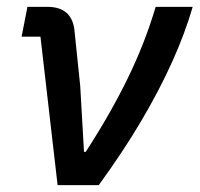

<svg xmlns="http://www.w3.org/2000/svg" viewBox="-20 -540 582 560"><path d="M268 0H148L98 -433H43L60 -520H118Q154 -520 173.5 -503Q193 -486 197 -453L214 -289L225 -97H230Q302 -208 352.5 -311.5Q403 -415 434 -520H542Q520 -444 483 -361.5Q446 -279 393 -189Q340 -99 268 0Z"/></svg>

Font: IBM Plex Sans Medium
Style: Italic
Weight: 500
Italic angle: -11.31°
Designer: Mike Abbink, Paul van der Laan, Pieter van Rosmalen
Foundry: Bold Monday
Version: Version 3.201